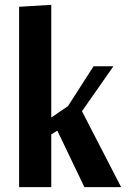

<svg xmlns="http://www.w3.org/2000/svg" viewBox="-20 -774 531 794"><path d="M59 0V-746L192 -754V-288L261 -335L367 -500H449L319 -314L481 0H329L217 -234L192 -218V0Z"/></svg>

Font: ArsenalBold
Style: Bold
Weight: 700
Designer: Andrij Shevchenko
Foundry: Stairsfor.com
Version: Version 1.000